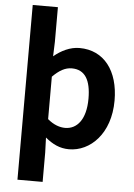

<svg xmlns="http://www.w3.org/2000/svg" viewBox="-65 -846 773 1109"><g transform="rotate(5 322.0 -291.5)"><path d="M79 215H225V45L222 -42C264 -7 306 14 360 14C483 14 598 -97 598 -289C598 -461 513 -574 370 -574C316 -574 264 -548 222 -513L225 -597V-798H79ZM327 -107C297 -107 261 -118 225 -149V-395C264 -434 298 -453 336 -453C413 -453 447 -394 447 -287C447 -165 395 -107 327 -107Z"/></g></svg>

Font: Source Han Sans Old Style Bold
Style: Regular
Weight: 700
Designer: Ryoko NISHIZUKA (kana & ideographs); Paul D. Hunt (Latin, Greek & Cyrillic); Wenlong ZHANG (bopomofo); Sandoll Communica
Foundry: Adobe Systems Incorporated
Version: Version 1.004;PS 1.004;hotconv 1.0.81;makeotf.lib2.5.63406